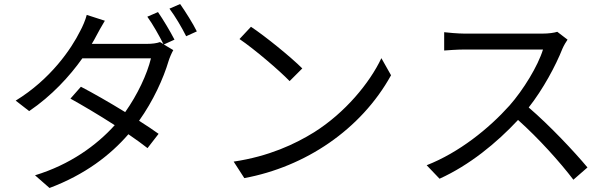

<svg xmlns="http://www.w3.org/2000/svg" viewBox="-20 -866 3040 954"><path d="M712 -783C739 -746 772 -687 792 -647L775 -657C759 -651 736 -648 709 -648H436C444 -661 451 -673 457 -685C467 -704 485 -737 501 -763L411 -792C405 -767 389 -731 379 -713C334 -622 231 -472 58 -366L125 -314C237 -390 326 -487 389 -576H730C711 -497 663 -395 602 -309C524 -357 440 -405 382 -435L330 -376C386 -345 471 -295 550 -244C460 -144 328 -48 154 5L226 68C402 2 528 -95 618 -199C656 -173 689 -149 713 -130L768 -201C743 -219 709 -242 671 -266C741 -364 792 -476 818 -564C823 -580 833 -603 841 -617L794 -645L847 -669C826 -710 790 -770 765 -806ZM822 -823C850 -786 883 -730 905 -686L958 -710C940 -747 901 -809 875 -846Z M1227 -733 1170 -672C1244 -622 1369 -515 1419 -463L1482 -526C1426 -582 1298 -686 1227 -733ZM1141 -63 1194 19C1496 -37 1773 -221 1923 -492L1875 -577C1817 -454 1695 -306 1541 -209C1446 -150 1316 -89 1141 -63Z M2749 -708C2733 -703 2707 -699 2674 -699H2288C2258 -699 2201 -704 2187 -706V-615C2198 -616 2253 -620 2288 -620H2678C2653 -538 2580 -419 2512 -342C2409 -227 2261 -108 2100 -45L2164 22C2312 -45 2447 -155 2554 -270C2656 -179 2762 -61 2829 27L2899 -34C2834 -112 2712 -242 2607 -332C2678 -422 2741 -539 2775 -625C2781 -639 2794 -661 2800 -669Z"/></svg>

Font: Noto Sans KR Regular
Style: Regular
Weight: 400
Designer: Ryoko NISHIZUKA  (kana & ideographs); Paul D. Hunt (Latin, Greek & Cyrillic); Wenlong ZHANG  (bopomofo); Sandoll Communi
Foundry: Adobe Systems Incorporated
Version: Version 1.004;PS 1.004;hotconv 1.0.82;makeotf.lib2.5.63406